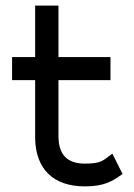

<svg xmlns="http://www.w3.org/2000/svg" viewBox="-20 -652 478 683"><path d="M23 -367H105V-160C107 -50 170 11 282 11C352 11 380 -8 413 -31L416 -33L380 -105L375 -102C346 -81 341 -70 282 -70C217 -70 188 -104 188 -168V-367H373V-449H188V-632H105V-449H23Z"/></svg>

Font: Charger Sport
Style: SeBd
Weight: 600
Designer: Jasper
Foundry: Cannot Into Space Fonts
Version: Version 1.1